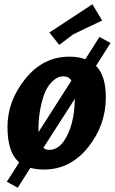

<svg xmlns="http://www.w3.org/2000/svg" viewBox="-20 -775 537 898"><path d="M304 -510Q348 -510 379 -498L445 -602L497 -574L429 -467Q475 -421 475 -320Q475 -189 391.5 -85.5Q308 18 186 18Q152 18 122 10L63 103L12 75L70 -16Q15 -60 15 -181.5Q15 -303 98.5 -406.5Q182 -510 304 -510ZM314 -398Q302 -418 275.5 -418Q249 -418 224.5 -394Q200 -370 186 -332Q160 -256 160 -172V-157ZM209 -74Q250 -74 278 -114Q328 -186 330 -313L183 -84Q193 -74 209 -74ZM412 -755 458 -679Q339 -623 322 -614L257 -565L211 -623Z"/></svg>

Font: Andada
Style: Bold Italic
Weight: 700
Italic angle: -8.29999°
Designer: Carolina Giovagnoli
Foundry: Carolina Giovagnoli
Version: Version 1.003